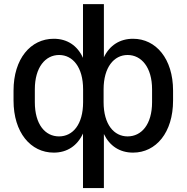

<svg xmlns="http://www.w3.org/2000/svg" viewBox="-20 -739 916 942"><path d="M489.7 183.6V-81.5C518.1 -22.9 567.4 9.8 632.8 9.8C745.6 9.8 829.1 -88.9 829.1 -245.6V-294.4C829.1 -450.7 745.1 -548.8 632.8 -548.8C567.4 -548.8 517.6 -516.1 489.7 -458V-718.8H387.2V-455.1C359.9 -515.1 310.1 -548.8 243.7 -548.8C130.4 -548.8 46.4 -450.7 46.4 -294.4V-245.6C46.4 -88.9 130.4 9.8 243.7 9.8C309.6 9.8 359.4 -23.9 387.2 -84V183.6ZM269.5 -69.8C202.1 -69.8 150.9 -127.9 150.9 -237.8V-300.8C150.9 -408.7 202.6 -469.2 270 -469.2C337.4 -469.2 387.7 -408.7 387.7 -300.8V-237.8C387.7 -127.9 336.9 -69.8 269.5 -69.8ZM606 -69.8C539.6 -69.8 488.3 -127.9 488.3 -237.8V-300.8C488.3 -408.7 539.1 -469.2 606 -469.2C673.8 -469.2 726.1 -408.7 726.1 -300.8V-237.8C726.1 -127.9 673.8 -69.8 606 -69.8Z"/></svg>

Font: Winston
Style: Regular
Weight: 400
Designer: Vernon Adams, Kim Jin-seong, David Berlow, Cristiano Sobral
Foundry: The Winston Project Authors
Version: Version 3.004